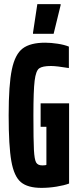

<svg xmlns="http://www.w3.org/2000/svg" viewBox="-20 -903 380 931"><path d="M22 -344Q22 -492 37.5 -566Q53 -640 90 -668Q127 -696 199 -696Q227 -696 259.5 -691Q292 -686 314 -677V-573Q254 -583 227 -583Q186 -583 170 -571.5Q154 -560 148 -512Q142 -464 142 -344Q142 -222 144.5 -176Q147 -130 155 -115.5Q163 -101 185 -101Q202 -101 205 -104V-288H177V-402H315V-13Q291 -4 254 2Q217 8 181 8Q114 8 81 -20Q48 -48 35 -121.5Q22 -195 22 -344ZM140 -739V-744L161 -883H274V-878L240 -739Z"/></svg>

Font: Saira Ultra Condensed ExtraBold
Style: Regular
Weight: 800
Width: 1
Designer: Hector Gatti with collaboration of the Omnibus-Type team
Foundry: Omnibus-Type
Version: Version 1.001; ttfautohint (v1.8)